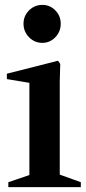

<svg xmlns="http://www.w3.org/2000/svg" viewBox="-20 -764 350 784"><path d="M14 0V-20L111 -53L100 -30V-445L111 -424L8 -441V-463L217 -516L226 -503L224 -431V-31L213 -55L310 -20V0ZM153 -589Q121 -589 98.5 -612Q76 -635 76 -667Q76 -699 98.5 -721.5Q121 -744 153 -744Q184 -744 206 -721.5Q228 -699 228 -667Q228 -635 206 -612Q184 -589 153 -589Z"/></svg>

Font: Wittgenstein SemiBold
Style: Regular
Weight: 600
Designer: Jörg Drees
Foundry: Jörg Drees
Version: Version 1.500